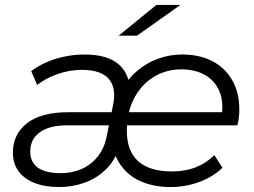

<svg xmlns="http://www.w3.org/2000/svg" viewBox="-20 -750 1027 775"><path d="M219 5Q160 5 118 -12Q76 -29 54 -60Q32 -91 32 -134Q32 -208 89 -252.5Q146 -297 255 -297H438L430 -244H250Q179 -244 140.5 -216Q102 -188 102 -138Q102 -96 132.5 -73.5Q163 -51 226 -51Q270 -51 308.5 -67.5Q347 -84 374 -117.5Q401 -151 411 -201L436 -324Q451 -394 419.5 -431Q388 -468 311 -468Q260 -468 212 -451Q164 -434 130 -407L106 -463Q135 -485 170.5 -500Q206 -515 244.5 -522.5Q283 -530 321 -530Q414 -530 459.5 -490Q505 -450 504 -378L469 -384Q495 -431 533 -463.5Q571 -496 618 -513Q665 -530 715 -530Q785 -530 836.5 -503.5Q888 -477 917 -427Q946 -377 946 -307Q946 -291 944 -274.5Q942 -258 938 -244H476L485 -297H905L874 -276Q884 -339 865.5 -382Q847 -425 807 -447.5Q767 -470 712 -470Q649 -470 599 -438.5Q549 -407 520.5 -351.5Q492 -296 492 -222Q492 -140 538 -99Q584 -58 674 -58Q729 -58 772 -75.5Q815 -93 845 -124L878 -73Q840 -36 784.5 -15.5Q729 5 668 5Q606 5 555.5 -15Q505 -35 472.5 -76.5Q440 -118 431 -180L469 -178Q451 -111 412 -71Q373 -31 323 -13Q273 5 219 5ZM459 -606 611 -730H708L533 -606Z"/></svg>

Font: MOST Montserrat
Style: Italic
Weight: 400
Italic angle: -11.3°
Designer: Julieta Ulanovsky
Foundry: Julieta Ulanovsky
Version: Version 8.000;March 11, 2024;FontCreator 15.0.0.2926 64-bit